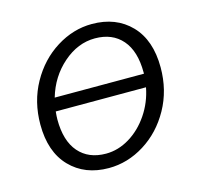

<svg xmlns="http://www.w3.org/2000/svg" viewBox="-86 -639 782 746"><g transform="rotate(-15 304.5 -266.0)"><path d="M50 -219Q50 -311 91.5 -385.5Q133 -460 201 -502.5Q269 -545 344 -545Q441 -545 500 -484Q559 -423 559 -313Q559 -221 517.5 -146.5Q476 -72 408 -29.5Q340 13 264 13Q168 13 109 -48Q50 -109 50 -219ZM484 -253H121Q119 -233 119 -221Q119 -135 158.5 -89.5Q198 -44 268 -44Q317 -44 362.5 -71.5Q408 -99 440.5 -147Q473 -195 484 -253ZM490 -306V-311Q490 -397 450.5 -442.5Q411 -488 341 -488Q272 -488 213 -436.5Q154 -385 131 -306Z"/></g></svg>

Font: Nebula Sans Book
Style: Regular
Weight: 400
Italic angle: -9°
Designer: Paul D. Hunt for Adobe (as Source Sans)
Foundry: Nebula Entertainment & Broadcasting LLC
Version: Version 1.010